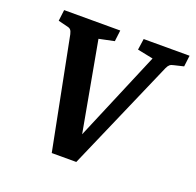

<svg xmlns="http://www.w3.org/2000/svg" viewBox="-106 -683 809 794"><g transform="rotate(20 299.0 -285.5)"><path d="M104 -487Q101 -500 96 -505.5Q91 -511 80 -513L40 -523L46 -572H293L287 -523L220 -509L303 -52H265L458 -509L389 -523L396 -572H598L592 -523L550 -513Q539 -511 533 -506Q527 -501 522 -490L308 1H200Z"/></g></svg>

Font: Yrsa SemiBold
Style: Italic
Weight: 600
Italic angle: -7.10001°
Version: Version 2.004